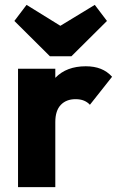

<svg xmlns="http://www.w3.org/2000/svg" viewBox="-20 -768 484 788"><path d="M54 0V-486H207V0ZM207 -267 143 -317Q162 -402 207.5 -449Q253 -496 332 -496Q367 -496 393.5 -485.5Q420 -475 440 -453L349 -338Q339 -349 324.5 -355Q310 -361 290 -361Q252 -361 229.5 -337.5Q207 -314 207 -267ZM369 -748 419 -682 273 -537H185L39 -682L89 -748L286 -626L170 -627Z"/></svg>

Font: Outfit Thin
Style: Bold
Weight: 700
Version: Version 1.100;gftools[0.9.27]